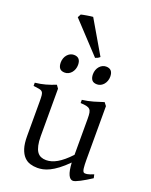

<svg xmlns="http://www.w3.org/2000/svg" viewBox="-166 -992 863 1094"><g transform="rotate(20 265.0 -444.5)"><path d="M522 -40Q503.9 -28.3 487.3 -18.3Q470.7 -8.3 456.5 -1Q442.4 6.3 431.6 10.5Q420.9 14.6 415 14.6Q397.9 14.6 387.2 -8.1Q376.5 -30.8 373.5 -81.1Q343.3 -50.8 318.1 -32Q293 -13.2 271.7 -2.9Q250.5 7.3 232.7 11Q214.8 14.6 199.2 14.6Q176.3 14.6 155.3 8.3Q134.3 2 118.2 -14.9Q102.1 -31.7 92.5 -61Q83 -90.3 83 -136.2V-347.2Q83 -370.6 81.5 -383.5Q80.1 -396.5 74 -403.1Q67.9 -409.7 55.2 -412.1Q42.5 -414.6 20 -417V-436.5Q37.6 -438.5 53 -441.4Q68.4 -444.3 82.8 -448.2Q97.2 -452.1 111.8 -457.3Q126.5 -462.4 142.6 -468.8L156.2 -449.7V-163.1Q156.2 -128.9 161.4 -106Q166.5 -83 176 -69.3Q185.5 -55.7 199.5 -49.8Q213.4 -43.9 231 -43.9Q246.6 -43.9 262.9 -48.6Q279.3 -53.2 296.6 -63.2Q314 -73.2 333 -89.1Q352.1 -105 373.5 -127.9V-347.2Q373.5 -369.1 371.3 -382.3Q369.1 -395.5 361.8 -402.8Q354.5 -410.2 341.1 -413.1Q327.6 -416 305.2 -417V-436.5Q340.3 -440.9 372.6 -450.2Q404.8 -459.5 432.1 -468.8L446.8 -449.7V-124Q446.8 -93.8 449 -74.7Q451.2 -55.7 458 -50.8Q463.9 -46.9 478 -49.1Q492.2 -51.3 517.1 -62ZM412.6 -615.7Q412.6 -602.1 408.2 -589.8Q403.8 -577.6 396.2 -568.6Q388.7 -559.6 378.4 -554.2Q368.2 -548.8 356 -548.8Q334 -548.8 324.5 -561Q314.9 -573.2 314.9 -595.7Q314.9 -609.4 319.3 -621.6Q323.7 -633.8 331.5 -642.8Q339.4 -651.9 349.4 -657Q359.4 -662.1 371.1 -662.1Q412.6 -662.1 412.6 -615.7ZM217.3 -615.7Q217.3 -602.1 212.9 -589.8Q208.5 -577.6 200.9 -568.6Q193.4 -559.6 183.1 -554.2Q172.9 -548.8 160.6 -548.8Q138.7 -548.8 129.2 -561Q119.6 -573.2 119.6 -595.7Q119.6 -609.4 124 -621.6Q128.4 -633.8 136.2 -642.8Q144 -651.9 154.1 -657Q164.1 -662.1 175.8 -662.1Q217.3 -662.1 217.3 -615.7ZM321.8 -702.1Q315.4 -696.3 309.1 -692.9Q302.7 -689.5 294.4 -687L122.6 -871.1L133.3 -891.1Q138.2 -892.6 147.7 -894.3Q157.2 -896 167.7 -897.9Q178.2 -899.9 188.5 -901.1Q198.7 -902.3 204.6 -902.8Z"/></g></svg>

Font: Gentium Kaktovik
Style: Regular
Weight: 400
Designer: J. Victor Gaultney and Annie Olsen
Foundry: SIL International
Version: Version 1.102; 2013; Maintenance release